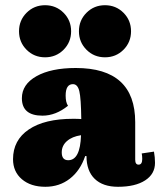

<svg xmlns="http://www.w3.org/2000/svg" viewBox="-20 -705 620 737"><path d="M224 -514Q195 -485 153 -485Q111 -485 82 -514Q53 -543 53 -585Q53 -627 82 -656Q111 -685 153 -685Q195 -685 224 -656Q253 -627 253 -585Q253 -543 224 -514ZM454 -514Q425 -485 383 -485Q341 -485 312 -514Q283 -543 283 -585Q283 -627 312 -656Q341 -685 383 -685Q425 -685 454 -656Q483 -627 483 -585Q483 -543 454 -514ZM154 12Q98 12 64 -17Q30 -46 30 -94Q30 -167 90.5 -208Q151 -249 261 -249Q281 -249 292 -248Q291 -328 284.5 -355Q278 -382 260 -382Q232 -382 232 -338Q232 -312 241 -299Q194 -261 143 -261Q64 -261 64 -328Q64 -381 120 -412.5Q176 -444 271 -444Q499 -444 499 -236V-92Q499 -73 512 -73Q526 -73 526 -95Q526 -107 524 -116L571 -123Q575 -101 575 -80Q575 -37 537 -12.5Q499 12 433 12Q375 12 343.5 -18.5Q312 -49 312 -106H307Q288 -50 248 -19Q208 12 154 12ZM217 -120Q217 -90 242 -90Q288 -90 291 -186Q257 -181 237 -163.5Q217 -146 217 -120Z"/></svg>

Font: Arapey Black
Style: Regular
Weight: 900
Designer: Eduardo Rodriguez Tunni
Foundry: Eduardo Rodriguez Tunni
Version: Version 4.000